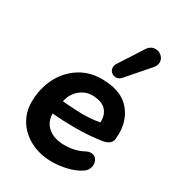

<svg xmlns="http://www.w3.org/2000/svg" viewBox="-187 -889 923 1010"><g transform="rotate(30 274.0 -383.5)"><path d="M34 -209Q34 -290 67 -356Q100 -422 159 -460.5Q218 -499 293 -499Q407 -499 461.5 -441Q516 -383 516 -295Q516 -284 514 -262Q511 -227 461 -218Q385 -206 299 -206Q231 -206 160 -212Q161 -159 198 -129Q235 -99 296 -99Q361 -99 410 -126Q425 -134 440 -134Q459 -134 470.5 -120Q482 -106 482 -87Q482 -71 474 -56.5Q466 -42 449 -32Q416 -11 371 -0.5Q326 10 284 10Q211 10 154 -19Q97 -48 65.5 -98Q34 -148 34 -209ZM199 -293Q224 -291 249 -289.5Q274 -288 299 -288Q352 -288 401 -297Q404 -340 381 -367.5Q358 -395 307 -399Q259 -403 223 -374.5Q187 -346 177 -302L175 -295ZM352 -543Q336 -543 324.5 -554Q313 -565 313 -581Q313 -595 322 -608L413 -749Q431 -777 461 -777Q482 -777 498 -762Q514 -747 514 -726Q514 -708 500 -691L386 -560Q372 -543 352 -543Z"/></g></svg>

Font: SN Pro Bold
Style: Bold Italic
Weight: 700
Italic angle: -9°
Designer: Tobias Whetton
Foundry: Supernotes
Version: Version 1.003